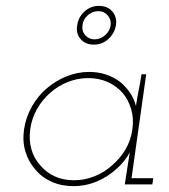

<svg xmlns="http://www.w3.org/2000/svg" viewBox="-20 -628 574 654"><path d="M62 -188Q56 -147 66.5 -112Q77 -77 100 -51Q122 -24 155.5 -9Q189 6 230 6Q272 6 310 -10Q348 -26 377 -53Q391 -65 402.5 -79.5Q414 -94 422 -109Q420 -94 417.5 -80Q415 -66 413 -51L405 0H499L502 -21H428L478 -375H462Q458 -348 452.5 -321Q447 -294 443 -267Q437 -291 422.5 -312.5Q408 -334 388 -350Q366 -366 340 -374.5Q314 -383 284 -383Q243 -383 205.5 -367.5Q168 -352 138 -326Q108 -300 88 -264Q68 -228 62 -188ZM83 -188Q88 -224 105.5 -255.5Q123 -287 150 -311Q177 -335 210.5 -348.5Q244 -362 281 -362Q317 -362 347 -348.5Q377 -335 398 -311Q418 -287 427 -255.5Q436 -224 431 -188Q426 -151 408 -120Q390 -89 363 -66Q336 -41 302 -27.5Q268 -14 232 -14Q195 -14 166 -27.5Q137 -41 117 -65Q96 -88 87 -119.5Q78 -151 83 -188ZM261 -542Q263 -562 279 -576Q295 -590 315 -590Q334 -590 346.5 -576Q359 -562 357 -542Q354 -522 338 -508Q322 -494 302 -494Q283 -494 270.5 -508Q258 -522 261 -542ZM243 -542Q238 -514 254.5 -495Q271 -476 300 -476Q328 -476 349 -495Q370 -514 375 -542Q379 -570 362.5 -589Q346 -608 317 -608Q289 -608 268 -589Q247 -570 243 -542Z"/></svg>

Font: Josefin Slab Thin ExtraLight
Style: Italic
Weight: 250
Italic angle: -12°
Version: Version 2.000